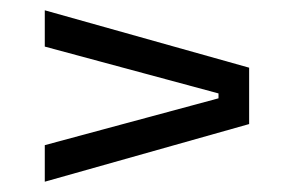

<svg xmlns="http://www.w3.org/2000/svg" viewBox="-20 -497 556 373"><path d="M404.5 -306V-315.5L67 -406.5V-477L464 -365.5V-256L67 -144V-215Z"/></svg>

Font: Anek Kannada Medium
Style: Regular
Weight: 400
Version: Version 1.003